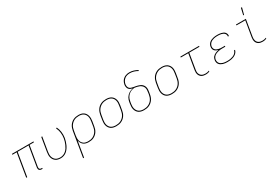

<svg xmlns="http://www.w3.org/2000/svg" viewBox="95 -2057 5211 3585"><g transform="rotate(-30 2700.0 -264.5)"><path d="M454 8H436Q421 8 407 3.5Q393 -1 384 -11Q375 -21 372.5 -35.5Q370 -50 372 -65L445 -501H209L126 0H105L188 -501H95L98 -520H562L559 -501H466L393 -65Q392 -54 393.5 -43.5Q395 -33 401.5 -25Q408 -17 418.5 -14Q429 -11 440 -11H455Z M850 8Q820 8 792 2Q764 -4 741.5 -19.5Q719 -35 703.5 -58Q688 -81 681 -108Q674 -135 674.5 -164.5Q675 -194 680 -223L729 -520H750L700 -220Q696 -194 695 -167.5Q694 -141 700 -116.5Q706 -92 719.5 -71Q733 -50 753 -36Q773 -22 798.5 -16.5Q824 -11 851 -11Q881 -11 912 -22.5Q943 -34 968.5 -56.5Q994 -79 1012 -107Q1030 -135 1043 -165Q1056 -195 1065.5 -225.5Q1075 -256 1080 -287Q1090 -348 1082 -408Q1074 -468 1048 -519L1067 -527Q1094 -473 1102 -410.5Q1110 -348 1100 -284Q1094 -251 1084 -218Q1074 -185 1060 -153.5Q1046 -122 1025.5 -92Q1005 -62 977.5 -38.5Q950 -15 916.5 -3.5Q883 8 850 8Z M1207 215 1296 -323Q1301 -351 1310 -378Q1319 -405 1335 -429.5Q1351 -454 1373 -473.5Q1395 -493 1421.5 -505.5Q1448 -518 1476 -523Q1504 -528 1531 -528Q1561 -528 1589 -522Q1617 -516 1640 -500.5Q1663 -485 1678 -462Q1693 -439 1700 -412Q1707 -385 1707 -355.5Q1707 -326 1702 -297L1685 -197Q1681 -170 1672 -143Q1663 -116 1647.5 -91.5Q1632 -67 1609.5 -47Q1587 -27 1561.5 -14.5Q1536 -2 1508 3Q1480 8 1453 8Q1422 8 1392.5 1Q1363 -6 1340.5 -23.5Q1318 -41 1303.5 -67Q1289 -93 1284 -123L1228 215ZM1451 -11Q1476 -11 1501 -15.5Q1526 -20 1550 -31.5Q1574 -43 1594.5 -61.5Q1615 -80 1629.5 -102.5Q1644 -125 1652.5 -150Q1661 -175 1665 -200L1681 -300Q1686 -326 1686.5 -352.5Q1687 -379 1681.5 -403.5Q1676 -428 1662.5 -449Q1649 -470 1628.5 -484Q1608 -498 1583 -503.5Q1558 -509 1531 -509Q1506 -509 1480.5 -504.5Q1455 -500 1431.5 -488.5Q1408 -477 1387.5 -458.5Q1367 -440 1352 -417.5Q1337 -395 1329 -370Q1321 -345 1317 -320L1300 -221Q1296 -195 1295 -168.5Q1294 -142 1300 -117.5Q1306 -93 1319.5 -72Q1333 -51 1353 -36.5Q1373 -22 1398.5 -16.5Q1424 -11 1451 -11Z M2046 8Q2016 8 1987.5 2Q1959 -4 1935.5 -19Q1912 -34 1896.5 -57Q1881 -80 1873.5 -107Q1866 -134 1866.5 -164Q1867 -194 1872 -223L1888 -323Q1893 -351 1902.5 -378Q1912 -405 1928 -430Q1944 -455 1967 -474.5Q1990 -494 2017 -506.5Q2044 -519 2072 -523.5Q2100 -528 2127 -528Q2157 -528 2185.5 -522Q2214 -516 2237.5 -501Q2261 -486 2277 -463Q2293 -440 2300.5 -413Q2308 -386 2307.5 -356Q2307 -326 2302 -297L2285 -197Q2281 -169 2271.5 -142Q2262 -115 2245.5 -90Q2229 -65 2206 -45.5Q2183 -26 2156.5 -13.5Q2130 -1 2101.5 3.5Q2073 8 2046 8ZM2047 -11Q2072 -11 2097.5 -15.5Q2123 -20 2147.5 -31.5Q2172 -43 2193 -61Q2214 -79 2228.5 -101.5Q2243 -124 2252 -149Q2261 -174 2265 -200L2281 -300Q2286 -326 2286.5 -353Q2287 -380 2281 -404.5Q2275 -429 2261 -450Q2247 -471 2226 -484.5Q2205 -498 2179.5 -503.5Q2154 -509 2127 -509Q2102 -509 2076 -504.5Q2050 -500 2026 -488.5Q2002 -477 1981 -459Q1960 -441 1945 -418.5Q1930 -396 1921.5 -371Q1913 -346 1909 -320L1892 -220Q1888 -194 1887.5 -167Q1887 -140 1893 -115.5Q1899 -91 1913 -70Q1927 -49 1947.5 -35.5Q1968 -22 1994 -16.5Q2020 -11 2047 -11Z M2646 8Q2616 8 2587.5 2Q2559 -4 2535.5 -19Q2512 -34 2496.5 -57Q2481 -80 2473.5 -107Q2466 -134 2466.5 -164Q2467 -194 2472 -223L2478 -263Q2482 -285 2489 -307Q2496 -329 2508.5 -349.5Q2521 -370 2538 -387Q2555 -404 2575 -417Q2595 -430 2617 -438.5Q2639 -447 2661 -451Q2637 -456 2615 -466Q2593 -476 2579.5 -495.5Q2566 -515 2562 -540Q2558 -565 2562 -590Q2566 -611 2574.5 -632Q2583 -653 2596.5 -671.5Q2610 -690 2628.5 -704Q2647 -718 2668 -727Q2689 -736 2710.5 -739.5Q2732 -743 2753 -743Q2802 -743 2846 -729Q2890 -715 2929 -692L2919 -676Q2882 -698 2841 -711Q2800 -724 2754 -724Q2726 -724 2696.5 -716.5Q2667 -709 2643 -690Q2619 -671 2603.5 -644Q2588 -617 2583 -589Q2579 -565 2583 -541.5Q2587 -518 2601.5 -501.5Q2616 -485 2638.5 -477.5Q2661 -470 2683.5 -466Q2706 -462 2729 -458Q2752 -454 2774 -447.5Q2796 -441 2817 -431.5Q2838 -422 2854 -407.5Q2870 -393 2881 -373Q2892 -353 2896 -330.5Q2900 -308 2898 -284Q2896 -260 2892 -236L2885 -197Q2881 -169 2871.5 -142Q2862 -115 2846 -90.5Q2830 -66 2806.5 -46Q2783 -26 2756.5 -13.5Q2730 -1 2701.5 3.5Q2673 8 2646 8ZM2647 -11Q2672 -11 2697.5 -15.5Q2723 -20 2747.5 -31.5Q2772 -43 2793 -61Q2814 -79 2828.5 -101.5Q2843 -124 2852 -149.5Q2861 -175 2865 -200L2871 -239Q2876 -267 2877 -295.5Q2878 -324 2868.5 -348.5Q2859 -373 2839.5 -391Q2820 -409 2796 -419.5Q2772 -430 2745.5 -435.5Q2719 -441 2691 -445Q2668 -443 2645 -436.5Q2622 -430 2600.5 -417.5Q2579 -405 2561 -387.5Q2543 -370 2530 -349Q2517 -328 2510 -305.5Q2503 -283 2499 -260L2492 -220Q2488 -194 2487.5 -167Q2487 -140 2493.5 -115.5Q2500 -91 2513.5 -70Q2527 -49 2547.5 -35.5Q2568 -22 2594 -16.5Q2620 -11 2647 -11Z M3246 8Q3216 8 3187.5 2Q3159 -4 3135.5 -19Q3112 -34 3096.5 -57Q3081 -80 3073.5 -107Q3066 -134 3066.5 -164Q3067 -194 3072 -223L3088 -323Q3093 -351 3102.5 -378Q3112 -405 3128 -430Q3144 -455 3167 -474.5Q3190 -494 3217 -506.5Q3244 -519 3272 -523.5Q3300 -528 3327 -528Q3357 -528 3385.5 -522Q3414 -516 3437.5 -501Q3461 -486 3477 -463Q3493 -440 3500.5 -413Q3508 -386 3507.5 -356Q3507 -326 3502 -297L3485 -197Q3481 -169 3471.5 -142Q3462 -115 3445.5 -90Q3429 -65 3406 -45.5Q3383 -26 3356.5 -13.5Q3330 -1 3301.5 3.5Q3273 8 3246 8ZM3247 -11Q3272 -11 3297.5 -15.5Q3323 -20 3347.5 -31.5Q3372 -43 3393 -61Q3414 -79 3428.5 -101.5Q3443 -124 3452 -149Q3461 -174 3465 -200L3481 -300Q3486 -326 3486.5 -353Q3487 -380 3481 -404.5Q3475 -429 3461 -450Q3447 -471 3426 -484.5Q3405 -498 3379.5 -503.5Q3354 -509 3327 -509Q3302 -509 3276 -504.5Q3250 -500 3226 -488.5Q3202 -477 3181 -459Q3160 -441 3145 -418.5Q3130 -396 3121.5 -371Q3113 -346 3109 -320L3092 -220Q3088 -194 3087.5 -167Q3087 -140 3093 -115.5Q3099 -91 3113 -70Q3127 -49 3147.5 -35.5Q3168 -22 3194 -16.5Q3220 -11 3247 -11Z M3976 8Q3953 8 3931 4Q3909 0 3889.5 -10.5Q3870 -21 3856.5 -38Q3843 -55 3836 -76Q3829 -97 3828.5 -120Q3828 -143 3832 -167L3888 -501H3726L3729 -520H4131L4128 -501H3909L3853 -163Q3849 -143 3849.5 -122.5Q3850 -102 3856.5 -84Q3863 -66 3875 -51Q3887 -36 3903.5 -27Q3920 -18 3940 -14.5Q3960 -11 3980 -11Q4000 -11 4020 -15Q4040 -19 4059 -27L4056 -8Q4037 0 4016.5 4Q3996 8 3976 8Z M4442 8Q4417 8 4392.5 5.5Q4368 3 4346 -4Q4324 -11 4304 -23Q4284 -35 4270 -53.5Q4256 -72 4251.5 -96Q4247 -120 4251 -145Q4254 -162 4260.5 -178.5Q4267 -195 4279 -209Q4291 -223 4306 -233Q4321 -243 4337 -250.5Q4353 -258 4370.5 -263Q4388 -268 4405 -271Q4383 -277 4363 -287Q4343 -297 4328.5 -313.5Q4314 -330 4309.5 -352.5Q4305 -375 4309 -399Q4312 -421 4323.5 -442Q4335 -463 4353 -478.5Q4371 -494 4393 -503.5Q4415 -513 4437 -518.5Q4459 -524 4481 -526Q4503 -528 4525 -528Q4547 -528 4568.5 -526Q4590 -524 4610.5 -519Q4631 -514 4650 -505Q4669 -496 4682.5 -481.5Q4696 -467 4702.5 -447Q4709 -427 4706 -405L4705 -400H4684L4685 -404Q4688 -423 4682 -440.5Q4676 -458 4663 -470.5Q4650 -483 4633.5 -490.5Q4617 -498 4598.5 -502Q4580 -506 4561.5 -507.5Q4543 -509 4524 -509Q4504 -509 4484 -507.5Q4464 -506 4444.5 -501Q4425 -496 4405.5 -488Q4386 -480 4370 -466.5Q4354 -453 4343.5 -434.5Q4333 -416 4329 -396Q4326 -376 4330.5 -357Q4335 -338 4347 -324Q4359 -310 4376 -301.5Q4393 -293 4412 -288Q4431 -283 4450.5 -281.5Q4470 -280 4490 -280H4550L4547 -261H4487Q4466 -261 4444 -259.5Q4422 -258 4400.5 -253Q4379 -248 4357.5 -240Q4336 -232 4317 -218Q4298 -204 4286.5 -184Q4275 -164 4271 -143Q4268 -121 4272.5 -100Q4277 -79 4289.5 -63Q4302 -47 4320 -37Q4338 -27 4358.5 -21Q4379 -15 4401 -13Q4423 -11 4445 -11Q4465 -11 4485.5 -12.5Q4506 -14 4526.5 -18.5Q4547 -23 4567.5 -30.5Q4588 -38 4606 -50.5Q4624 -63 4637 -81.5Q4650 -100 4654 -120H4675Q4671 -97 4657 -76Q4643 -55 4623 -40Q4603 -25 4580.5 -15.5Q4558 -6 4535 -1Q4512 4 4488.5 6Q4465 8 4442 8Z M5205 8Q5181 8 5159 4Q5137 0 5117.5 -10.5Q5098 -21 5084.5 -38Q5071 -55 5064.5 -76Q5058 -97 5057.5 -120Q5057 -143 5061 -167L5117 -501H4927V-520H5140L5081 -163Q5077 -143 5078 -122.5Q5079 -102 5085 -84Q5091 -66 5103 -51Q5115 -36 5132 -27Q5149 -18 5168.5 -14.5Q5188 -11 5209 -11Q5228 -11 5248 -15Q5268 -19 5287 -27L5284 -8Q5265 0 5244.5 4Q5224 8 5205 8ZM5130 -600 5163 -744H5186L5148 -600Z"/></g></svg>

Font: Iosevka Thin Extended Oblique
Style: Regular
Weight: 100
Width: 7
Italic angle: -9°
Monospace: yes
Designer: Belleve Invis
Foundry: Belleve Invis
Version: Version 32.5.0; ttfautohint (v1.8.4)